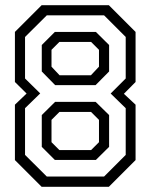

<svg xmlns="http://www.w3.org/2000/svg" viewBox="-20 -720 580 740"><path d="M140.5 0 37.5 -103V-316.5L82.5 -359.5L37.5 -404V-597L140.5 -700H399.5L502.5 -597V-404L457.5 -358.5L502.5 -316.5V-103L399.5 0ZM191.5 -103.5 141 -154V-276.5L192.5 -327.5H348.5L400.5 -276.5V-154L349.5 -103.5ZM160.5 -39.5H381L464.5 -123V-303L406.5 -359.5L464.5 -417.5V-577.5L381 -661H160.5L76.5 -577.5V-417.5L135 -360L76.5 -303V-123ZM192.5 -392 141 -444.5V-546.5L191.5 -597H349.5L400.5 -546.5V-444.5L348.5 -392ZM209 -141.5H331L361.5 -172V-258L331 -288.5H209L178.5 -258V-172ZM209.5 -430H330.5L361.5 -463V-528L331 -558.5H209L178.5 -528V-463Z"/></svg>

Font: Tourney Thin
Style: Regular
Weight: 400
Version: Version 1.015